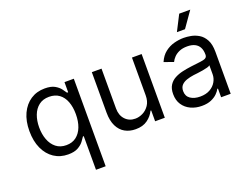

<svg xmlns="http://www.w3.org/2000/svg" viewBox="-136 -1045 2025 1546"><g transform="rotate(-20 877.0 -272.0)"><path d="M531.2 204.1H448.2V-84H441.4Q432.1 -69.3 415 -46.6Q397.9 -23.9 366.5 -6.1Q335 11.7 282.2 11.7Q213.9 11.7 161.6 -22.9Q109.4 -57.6 80.1 -121.3Q50.8 -185.1 50.8 -271.5Q50.8 -357.4 80.3 -420.7Q109.9 -483.9 162.1 -518.3Q214.4 -552.7 283.2 -552.7Q336.9 -552.7 367.9 -535.2Q398.9 -517.6 415.5 -495.4Q432.1 -473.1 441.4 -459H451.2V-545.9H531.2ZM293 -63.5Q343.8 -63.5 378.4 -90.1Q413.1 -116.7 431.2 -163.8Q449.2 -210.9 449.2 -272.5Q449.2 -334 431.6 -380.1Q414.1 -426.3 379.2 -451.9Q344.2 -477.5 293 -477.5Q240.2 -477.5 205.1 -450.2Q169.9 -422.9 152.3 -376.5Q134.8 -330.1 134.8 -272.5Q134.8 -214.4 152.6 -167Q170.4 -119.6 205.6 -91.6Q240.7 -63.5 293 -63.5Z M1029.3 -222.7V-545.9H1112.3V0H1029.3V-92.8H1023.4Q1003.9 -51.3 963.6 -22Q923.3 7.3 861.3 6.8Q810.1 6.8 770.5 -15.4Q731 -37.6 708.3 -83.5Q685.5 -129.4 685.5 -199.2V-545.9H768.6V-204.1Q768.6 -145 802.5 -109.4Q836.4 -73.7 888.7 -74.2Q919.9 -74.2 952.4 -90.1Q984.9 -106 1007.1 -138.9Q1029.3 -171.9 1029.3 -222.7Z M1426.8 12.7Q1375 12.7 1332.5 -7.1Q1290 -26.9 1265.1 -64.5Q1240.2 -102.1 1240.2 -155.3Q1240.2 -202.1 1258.8 -231.2Q1277.3 -260.3 1308.3 -277.1Q1339.4 -293.9 1376.7 -302.2Q1414.1 -310.5 1452.1 -315.4Q1502 -321.8 1533.2 -325.2Q1564.5 -328.6 1579.1 -336.9Q1593.8 -345.2 1593.8 -365.2V-368.2Q1593.8 -403.3 1580.8 -428Q1567.9 -452.6 1542 -465.6Q1516.1 -478.5 1477.5 -478.5Q1437.5 -478.5 1409.4 -466.3Q1381.3 -454.1 1363.3 -435.3Q1345.2 -416.5 1335.9 -396.5L1255.9 -424.8Q1277.3 -474.6 1313.2 -502.4Q1349.1 -530.3 1391.4 -541.5Q1433.6 -552.7 1474.6 -552.7Q1501 -552.7 1535.2 -546.6Q1569.3 -540.5 1601.8 -521.2Q1634.3 -502 1655.5 -463.1Q1676.8 -424.3 1676.8 -359.4V0H1594.7V-74.2H1588.9Q1580.6 -56.6 1560.5 -36.4Q1540.5 -16.1 1507.6 -1.7Q1474.6 12.7 1426.8 12.7ZM1439.5 -62.5Q1489.3 -62.5 1523.7 -82Q1558.1 -101.6 1575.9 -132.6Q1593.8 -163.6 1593.8 -197.3V-274.4Q1588.4 -268.1 1570.3 -262.9Q1552.2 -257.8 1528.8 -253.9Q1505.4 -250 1483.4 -247.3Q1461.4 -244.6 1448.2 -243.2Q1415.5 -238.8 1387.2 -229.2Q1358.9 -219.7 1341.6 -201.2Q1324.2 -182.6 1324.2 -150.4Q1324.2 -106.9 1356.7 -84.7Q1389.2 -62.5 1439.5 -62.5ZM1439.5 -614.3 1507.8 -748H1602.5L1508.8 -614.3Z"/></g></svg>

Font: GitLab Sans
Style: Regular
Weight: 400
Designer: Rasmus Andersson
Foundry: Modifications by GitLab B.V., manufactured by rsms
Version: Version 4.000;git-c8fb6b7